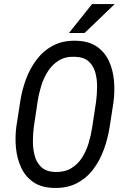

<svg xmlns="http://www.w3.org/2000/svg" viewBox="-20 -923 623 953"><path d="M543.5 -417 524.4 -293.9Q515.6 -236.3 495.8 -181.6Q476.1 -127 443.1 -83Q410.2 -39.1 361.6 -13.7Q313 11.7 247.1 9.8Q184.6 8.3 145 -19.3Q105.5 -46.9 85 -91.1Q64.5 -135.3 59.3 -188.2Q54.2 -241.2 61 -293.5L80.1 -417Q88.4 -473.6 108.4 -528.3Q128.4 -583 161.9 -627.2Q195.3 -671.4 243.9 -697Q292.5 -722.7 357.9 -720.7Q420.9 -719.2 460.4 -691.9Q500 -664.6 520.5 -620.4Q541 -576.2 545.7 -522.9Q550.3 -469.7 543.5 -417ZM438 -293.5 457 -418.9Q461.4 -452.6 461.9 -490.5Q462.4 -528.3 453.4 -562Q444.3 -595.7 420.7 -617.7Q397 -639.6 352.5 -641.1Q305.7 -643.1 272.9 -623.3Q240.2 -603.5 218.5 -570.1Q196.8 -536.6 184.6 -496.8Q172.4 -457 166.5 -418L147.9 -293Q143.6 -260.3 143.3 -222.4Q143.1 -184.6 152.1 -150.4Q161.1 -116.2 184.8 -93.8Q208.5 -71.3 252 -69.3Q299.8 -67.9 332.8 -87.4Q365.7 -106.9 387 -140.1Q408.2 -173.3 420.2 -213.6Q432.1 -253.9 438 -293.5ZM322.3 -759.3 437 -902.8H549.3L399.9 -759.3Z"/></svg>

Font: Roboto Condensed
Style: Italic
Weight: 400
Italic angle: -12°
Designer: Christian Robertson
Foundry: Google
Version: Version 3.0